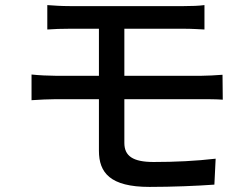

<svg xmlns="http://www.w3.org/2000/svg" viewBox="-20 -726 980 755"><path d="M620 -428H469V-613H703C737 -613 760 -611 784 -610V-706C762 -703 734 -702 703 -702C628 -702 326 -702 254 -702C221 -702 193 -704 166 -706V-610C193 -612 221 -613 254 -613H369V-428H199C172 -428 131 -430 104 -433V-332C132 -334 174 -336 199 -336H369V-133C369 -47 413 9 568 9C657 9 754 5 823 0L828 -102C750 -93 670 -89 584 -89C502 -89 469 -113 469 -164V-336H621H774C794 -336 832 -336 856 -334L855 -432C833 -430 791 -428 772 -428Z"/></svg>

Font: GenSekiGothic2 TW M
Style: Regular
Weight: 500
Version: Version 2.100;PS 2.1;hotconv 16.6.51;makeotf.lib2.5.65220 DE